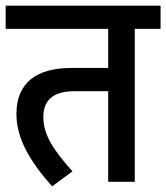

<svg xmlns="http://www.w3.org/2000/svg" viewBox="-20 -642 587 678"><path d="M456 -540H547V-622H0V-540H362V-402H231C111 -402 38 -351 38 -240C38 -153 85 -73 164 16L236 -37C169 -111 133 -167 133 -228C133 -294 174 -320 245 -320H362V0H456Z"/></svg>

Font: Noto Sans Devanagari SemiCondensed Medium
Style: Regular
Weight: 500
Width: 4
Designer: Jelle Bosma - Monotype Design Team
Foundry: Monotype Imaging Inc.
Version: Version 2.004